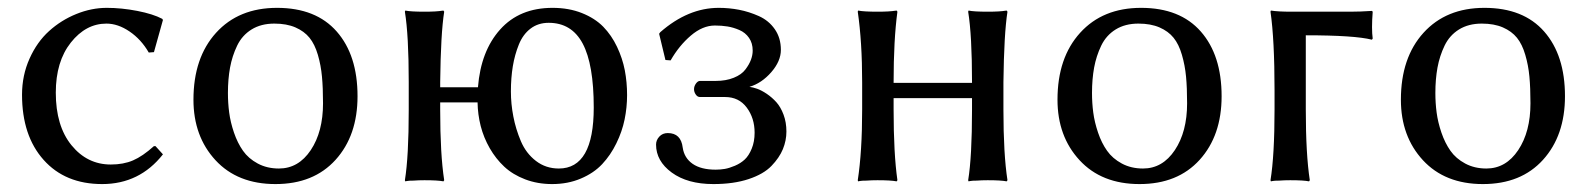

<svg xmlns="http://www.w3.org/2000/svg" viewBox="-20 -459 4043 489"><path d="M251 -398.9Q198.7 -398.9 160.4 -350.6Q122.1 -302.2 122.1 -223.1Q122.1 -138.2 162.1 -89.1Q202.1 -40 262.2 -40Q294.4 -40 318.8 -50.5Q343.3 -61 372.1 -86.9H376L395 -65.9Q335.4 9.8 240.2 9.8Q146 9.8 91.1 -51.8Q36.1 -113.3 36.1 -217.8Q36.1 -267.1 55.2 -309.6Q74.2 -352.1 105 -379.9Q135.7 -407.7 174.3 -423.3Q212.9 -439 252 -439Q289.6 -439 329.8 -431.2Q370.1 -423.3 393.1 -411.1L395 -408.2L372.1 -326.2L358.9 -325.2Q339.4 -358.9 309.8 -378.9Q280.3 -398.9 251 -398.9Z M678.7 -398.9Q645 -398.9 620.8 -384Q596.7 -369.1 584 -342.8Q571.3 -316.4 565.9 -286.9Q560.5 -257.3 560.5 -222.2Q560.5 -196.8 563.7 -172.4Q566.9 -147.9 575.9 -121.3Q585 -94.7 598.9 -75Q612.8 -55.2 636.5 -42.5Q660.2 -29.8 690.4 -29.8Q740.2 -29.8 771.5 -76.7Q802.7 -123.5 802.7 -195.8Q802.7 -235.4 800 -263.9Q797.4 -292.5 789.6 -319.3Q781.7 -346.2 768.3 -362.8Q754.9 -379.4 732.4 -389.2Q710 -398.9 678.7 -398.9ZM472.7 -205.1Q472.7 -312 530.3 -375.5Q587.9 -439 685.5 -439Q784.7 -439 837.6 -378.7Q890.6 -318.4 890.6 -213.9Q890.6 -113.8 834.7 -52Q778.8 9.8 681.6 9.8Q585 9.8 528.8 -51Q472.7 -111.8 472.7 -205.1Z M1021 -250Q1021 -369.1 1011.2 -429.2L1012.2 -432.1Q1025.9 -429.2 1061 -429.2Q1076.2 -429.2 1088.4 -429.9Q1100.6 -430.7 1105 -431.6L1109.4 -432.1L1111.3 -429.2Q1102.5 -373 1101.1 -250V-236.8H1197.3Q1204.6 -329.1 1253.9 -384Q1303.2 -439 1387.2 -439Q1428.7 -439 1461.9 -425.8Q1495.1 -412.6 1516.4 -390.9Q1537.6 -369.1 1551.5 -339.8Q1565.4 -310.5 1571.3 -280Q1577.1 -249.5 1577.1 -216.8Q1577.1 -185.5 1570.8 -154.8Q1564.5 -124 1549.8 -94Q1535.2 -64 1513.7 -41Q1492.2 -18.1 1459.2 -4.2Q1426.3 9.8 1386.2 9.8Q1349.1 9.8 1317.6 -2.2Q1286.1 -14.2 1264.4 -34.4Q1242.7 -54.7 1227.3 -81.5Q1211.9 -108.4 1204.3 -137.9Q1196.8 -167.5 1196.3 -198.2H1101.1V-179.2Q1101.1 -66.4 1111.3 0L1109.4 2.9Q1095.2 0 1061 0Q1045.4 0 1033.2 1Q1021 1 1016.6 2L1012.2 2.9L1011.2 0Q1021 -60.1 1021 -179.2ZM1377.4 -400.9Q1350.6 -400.9 1331.3 -386.2Q1312 -371.6 1301.5 -345.7Q1291 -319.8 1286.1 -290.3Q1281.2 -260.7 1281.2 -226.1Q1281.2 -194.3 1287.4 -162.4Q1293.5 -130.4 1306.6 -99.4Q1319.8 -68.4 1345 -49.1Q1370.1 -29.8 1403.3 -29.8Q1492.2 -29.8 1492.2 -185.1Q1492.2 -294.9 1464.1 -347.9Q1436 -400.9 1377.4 -400.9Z M1800.8 -394Q1769.5 -394 1739.5 -368.4Q1709.5 -342.8 1688 -305.2L1674.8 -306.2L1658.7 -373L1661.6 -377Q1732.4 -439 1810.5 -439Q1836.9 -439 1862.3 -434.1Q1887.7 -429.2 1912.8 -418Q1938 -406.7 1953.4 -384.5Q1968.8 -362.3 1968.8 -332Q1968.8 -303.2 1944.3 -275.1Q1919.9 -247.1 1888.7 -237.8Q1897.5 -236.8 1908.4 -232.9Q1919.4 -229 1932.9 -220Q1946.3 -210.9 1957.3 -198.7Q1968.3 -186.5 1975.6 -167Q1982.9 -147.5 1982.9 -124Q1982.9 -101.1 1973.9 -79.1Q1964.8 -57.1 1944.8 -36.4Q1924.8 -15.6 1886.7 -2.9Q1848.6 9.8 1796.9 9.8Q1731 9.8 1690.9 -19.5Q1650.9 -48.8 1650.9 -90.8Q1650.9 -102.1 1659.2 -111.1Q1667.5 -120.1 1680.7 -120.1Q1714.4 -120.1 1718.8 -83Q1722.7 -56.6 1744.1 -41.7Q1765.6 -26.9 1802.7 -26.9Q1814.5 -26.9 1825.9 -28.8Q1837.4 -30.8 1851.8 -36.9Q1866.2 -43 1876.7 -52.7Q1887.2 -62.5 1894.5 -80.3Q1901.9 -98.1 1901.9 -121.1Q1901.9 -158.2 1881.8 -185.1Q1861.8 -211.9 1826.7 -211.9H1762.7Q1756.3 -211.9 1752 -218.3Q1747.6 -224.6 1747.6 -231.9Q1747.6 -239.3 1752.4 -246.1Q1757.3 -252.9 1762.7 -252.9H1802.7Q1829.1 -252.9 1848.9 -261Q1868.7 -269 1878.4 -282Q1888.2 -294.9 1892.6 -306.9Q1897 -318.8 1897 -330.1Q1897 -349.1 1887.7 -362.5Q1878.4 -376 1863 -382.6Q1847.7 -389.2 1832.8 -391.6Q1817.9 -394 1800.8 -394Z M2535.6 -250V-179.2Q2535.6 -66.4 2545.9 0L2543.9 2.9Q2529.8 0 2495.6 0Q2480 0 2467.8 1Q2455.6 1 2451.2 2L2446.8 2.9L2445.8 0Q2455.6 -60.1 2455.6 -179.2V-209H2255.9V-180.2Q2255.9 -67.4 2265.6 0L2263.7 2.9Q2249 0 2214.8 0Q2199.2 0 2187 1Q2174.3 1 2169.9 2L2165.5 2.9L2164.6 0Q2175.8 -72.8 2175.8 -180.2V-249Q2175.8 -352.5 2164.6 -429.2L2165.5 -432.1Q2179.7 -429.2 2214.8 -429.2Q2230 -429.2 2242.2 -429.9Q2254.4 -430.7 2259.3 -431.6L2263.7 -432.1L2265.6 -429.2Q2255.9 -357.9 2255.9 -249V-248H2455.6V-250Q2455.6 -369.1 2445.8 -429.2L2446.8 -432.1Q2460.4 -429.2 2495.6 -429.2Q2510.7 -429.2 2522.9 -429.9Q2535.2 -430.7 2539.6 -431.6L2543.9 -432.1L2545.9 -429.2Q2537.1 -373 2535.6 -250Z M2879.4 -398.9Q2845.7 -398.9 2821.5 -384Q2797.4 -369.1 2784.7 -342.8Q2772 -316.4 2766.6 -286.9Q2761.2 -257.3 2761.2 -222.2Q2761.2 -196.8 2764.4 -172.4Q2767.6 -147.9 2776.6 -121.3Q2785.6 -94.7 2799.6 -75Q2813.5 -55.2 2837.2 -42.5Q2860.8 -29.8 2891.1 -29.8Q2940.9 -29.8 2972.2 -76.7Q3003.4 -123.5 3003.4 -195.8Q3003.4 -235.4 3000.7 -263.9Q2998 -292.5 2990.2 -319.3Q2982.4 -346.2 2969 -362.8Q2955.6 -379.4 2933.1 -389.2Q2910.6 -398.9 2879.4 -398.9ZM2673.3 -205.1Q2673.3 -312 2731 -375.5Q2788.6 -439 2886.2 -439Q2985.4 -439 3038.3 -378.7Q3091.3 -318.4 3091.3 -213.9Q3091.3 -113.8 3035.4 -52Q2979.5 9.8 2882.3 9.8Q2785.6 9.8 2729.5 -51Q2673.3 -111.8 2673.3 -205.1Z M3226.1 -229Q3226.1 -357.9 3215.8 -429.2L3216.8 -432.1Q3234.9 -429.2 3269 -429.2H3418.9Q3443.8 -429.2 3474.1 -431.2L3476.1 -429.2Q3472.7 -385.3 3476.1 -360.8L3474.1 -357.9Q3430.2 -369.1 3305.7 -369.1V-180.2Q3305.7 -66.4 3315.9 0L3314 2.9Q3300.3 0 3266.1 0Q3250.5 0 3238.3 1Q3225.6 1 3221.2 2L3216.8 2.9L3215.8 0Q3226.1 -63.5 3226.1 -180.2Z M3753.9 -398.9Q3720.2 -398.9 3696 -384Q3671.9 -369.1 3659.2 -342.8Q3646.5 -316.4 3641.1 -286.9Q3635.7 -257.3 3635.7 -222.2Q3635.7 -196.8 3638.9 -172.4Q3642.1 -147.9 3651.1 -121.3Q3660.2 -94.7 3674.1 -75Q3688 -55.2 3711.7 -42.5Q3735.4 -29.8 3765.6 -29.8Q3815.4 -29.8 3846.7 -76.7Q3877.9 -123.5 3877.9 -195.8Q3877.9 -235.4 3875.2 -263.9Q3872.6 -292.5 3864.7 -319.3Q3856.9 -346.2 3843.5 -362.8Q3830.1 -379.4 3807.6 -389.2Q3785.2 -398.9 3753.9 -398.9ZM3547.9 -205.1Q3547.9 -312 3605.5 -375.5Q3663.1 -439 3760.7 -439Q3859.9 -439 3912.8 -378.7Q3965.8 -318.4 3965.8 -213.9Q3965.8 -113.8 3909.9 -52Q3854 9.8 3756.8 9.8Q3660.2 9.8 3604 -51Q3547.9 -111.8 3547.9 -205.1Z"/></svg>

Font: Linux Biolinum
Style: Regular
Weight: 400
Designer: Philipp H. Poll
Foundry: Philipp H. Poll
Version: Version 0.6.4